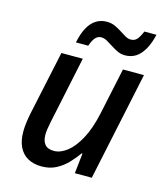

<svg xmlns="http://www.w3.org/2000/svg" viewBox="-112 -825 783 919"><g transform="rotate(15 279.5 -365.5)"><path d="M180 10Q140 10 111.5 -6Q83 -22 68 -53Q53 -84 53 -128Q53 -150 56 -173Q59 -196 64 -221L132 -539H238L168 -207Q164 -187 161.5 -171Q159 -155 159 -142Q159 -111 173 -94Q187 -77 218 -77Q250 -77 282.5 -102Q315 -127 343 -178.5Q371 -230 388 -309L437 -539H541L427 0H343L354 -100H350Q331 -73 306.5 -47.5Q282 -22 251 -6Q220 10 180 10ZM186 -606Q195 -651 211.5 -681Q228 -711 251.5 -725.5Q275 -740 304 -740Q326 -740 344 -732Q362 -724 378 -713.5Q394 -703 408 -695Q422 -687 435 -687Q454 -687 465.5 -699.5Q477 -712 489 -741H549Q539 -697 521.5 -666.5Q504 -636 481 -621.5Q458 -607 428 -607Q408 -607 391 -615Q374 -623 358 -633.5Q342 -644 327 -652.5Q312 -661 297 -661Q280 -661 268 -647Q256 -633 247 -606Z"/></g></svg>

Font: Noto Sans Display Medium
Style: Italic
Weight: 500
Italic angle: -12°
Designer: Monotype Design Team
Foundry: Monotype Imaging Inc.
Version: Version 2.003